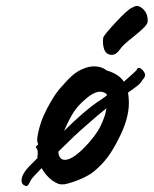

<svg xmlns="http://www.w3.org/2000/svg" viewBox="-20 -616 521 651"><path d="M329 -478 330 -488Q332 -497 373 -541Q414 -585 428 -590Q436 -595 443 -596Q456 -596 468.5 -582Q481 -568 481 -545Q481 -536 469.5 -524Q458 -512 432 -491Q396 -463 387 -449Q374 -430 359 -430Q329 -430 329 -478ZM472 -362Q472 -354 463 -345Q459 -337 452 -330.5Q445 -324 433.5 -316Q422 -308 414 -302Q417 -286 417 -267Q417 -212 382 -145Q363 -107 344.5 -82.5Q326 -58 300 -36Q282 -21 252.5 -8.5Q223 4 198 9Q186 10 178.5 7.5Q171 5 157 -4Q135 -21 121 -46Q88 -12 85 -6Q80 5 76.5 10Q73 15 69 15Q53 11 53 -4Q53 -26 83 -56L107 -80V-88Q108 -91 108 -97Q108 -103 107 -106.5Q106 -110 106 -111Q102 -114 101.5 -115.5Q101 -117 102.5 -119Q104 -121 105 -123Q109 -124 109 -127Q109 -130 107 -134Q104 -142 110.5 -170.5Q117 -199 128 -224Q136 -243 153.5 -273Q171 -303 186 -319Q211 -348 227.5 -362Q244 -376 265 -384Q282 -391 300 -391Q324 -391 342 -377Q383 -365 400 -339Q441 -375 443 -378Q446 -386 451 -386Q456 -386 462 -380Q468 -374 471 -367ZM197 -172Q266 -240 313 -272Q321 -276 343 -293Q341 -298 339 -299Q330 -305 319 -305Q299 -305 271 -281Q245 -259 230.5 -237Q216 -215 197 -172ZM334 -220Q337 -227 341 -249Q313 -227 268 -187Q236 -160 178 -102Q178 -89 184 -81.5Q190 -74 200 -74Q230 -74 283 -134Q301 -155 312 -172.5Q323 -190 334 -220Z"/></svg>

Font: Caveat
Style: Bold
Weight: 700
Designer: Pablo Impallari
Foundry: Pablo Impallari
Version: Version 1.500; ttfautohint (v1.6)